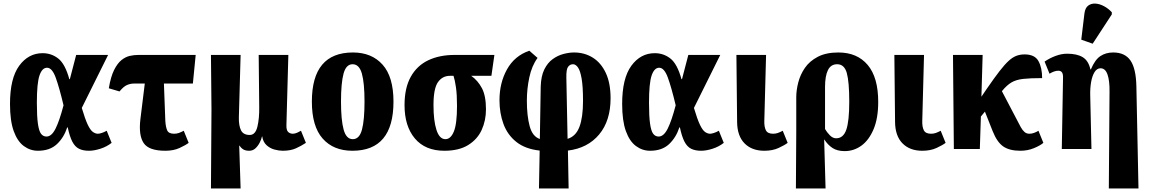

<svg xmlns="http://www.w3.org/2000/svg" viewBox="-20 -849 6567 1094"><path d="M196 10Q152 10 115.5 -17Q79 -44 58 -102.5Q37 -161 37 -257Q37 -403 89.5 -474.5Q142 -546 223 -546Q273 -546 312 -515.5Q351 -485 375 -398H378L414 -536H596L446 -234Q465 -170 480 -138.5Q495 -107 509.5 -97Q524 -87 538 -87Q545 -87 558.5 -91Q572 -95 588 -104L616 -35Q588 -13 552 -1.5Q516 10 487 10Q453 10 430 -1.5Q407 -13 392 -42Q377 -71 366 -123H363Q344 -65 304 -27.5Q264 10 196 10ZM245 -71Q274 -71 296.5 -116Q319 -161 342 -249Q318 -350 297.5 -406.5Q277 -463 248 -463Q220 -463 205 -419Q190 -375 190 -264Q190 -186 196 -144Q202 -102 214 -86.5Q226 -71 245 -71Z M922 10Q828 10 798.5 -34Q769 -78 780 -170L805 -373H745Q723 -373 703.5 -364.5Q684 -356 661 -328L600 -346Q611 -412 630 -450Q649 -488 672 -506.5Q695 -525 719.5 -530.5Q744 -536 768 -536H1095L1079 -373H914L922 -160Q924 -126 932.5 -106.5Q941 -87 972 -87Q987 -87 999.5 -91.5Q1012 -96 1027 -104L1055 -35Q1038 -22 1003.5 -6Q969 10 922 10Z M1182 225 1185 -225 1182 -536H1351L1341 -180Q1340 -134 1353 -107Q1366 -80 1403 -80Q1435 -80 1446.5 -126.5Q1458 -173 1457 -240L1454 -536H1623L1612 -137Q1611 -107 1622 -97Q1633 -87 1649 -87Q1660 -87 1673.5 -93Q1687 -99 1695 -104L1723 -35Q1697 -18 1666.5 -4Q1636 10 1591 10Q1569 10 1543.5 3Q1518 -4 1498.5 -22Q1479 -40 1474 -72H1473Q1469 -54 1459 -35Q1449 -16 1434.5 -3Q1420 10 1400 10Q1380 10 1367.5 3Q1355 -4 1345 -19H1343L1351 225Z M1988 10Q1880 10 1818.5 -59.5Q1757 -129 1757 -270Q1757 -550 1991 -550Q2098 -550 2160 -480.5Q2222 -411 2222 -270Q2222 10 1988 10ZM1990 -56Q2028 -56 2042.5 -110.5Q2057 -165 2057 -270Q2057 -376 2042 -429.5Q2027 -483 1989 -483Q1952 -483 1937.5 -429.5Q1923 -376 1923 -270Q1923 -165 1938 -110.5Q1953 -56 1990 -56Z M2512 10Q2403 10 2344 -60Q2285 -130 2285 -250Q2285 -348 2320.5 -411.5Q2356 -475 2420 -505.5Q2484 -536 2570 -536H2797L2780 -417H2665Q2703 -390 2726 -346.5Q2749 -303 2749 -226Q2749 -162 2724.5 -108.5Q2700 -55 2647.5 -22.5Q2595 10 2512 10ZM2518 -56Q2548 -56 2566 -99.5Q2584 -143 2584 -246Q2584 -310 2578 -351.5Q2572 -393 2564 -417H2544Q2501 -417 2475.5 -381Q2450 -345 2450 -250Q2450 -161 2467 -108.5Q2484 -56 2518 -56Z M3051 225 3055 9Q2973 0 2922.5 -40Q2872 -80 2849 -142Q2826 -204 2826 -278Q2826 -377 2869 -454Q2912 -531 2996 -560L3043 -519Q3010 -474 2996 -408Q2982 -342 2982 -276Q2982 -189 2998 -130Q3014 -71 3056 -57L3061 -357Q3063 -416 3081.5 -453.5Q3100 -491 3129 -512Q3158 -533 3190.5 -541.5Q3223 -550 3251 -550Q3310 -550 3357 -521Q3404 -492 3431.5 -434Q3459 -376 3459 -289Q3459 -161 3394 -83Q3329 -5 3216 9L3220 225ZM3207 -407 3214 -58Q3261 -72 3281.5 -126Q3302 -180 3302 -274Q3302 -356 3294 -401.5Q3286 -447 3273 -465Q3260 -483 3245 -483Q3228 -483 3217 -468.5Q3206 -454 3207 -407Z M3684 10Q3640 10 3603.5 -17Q3567 -44 3546 -102.5Q3525 -161 3525 -257Q3525 -403 3577.5 -474.5Q3630 -546 3711 -546Q3761 -546 3800 -515.5Q3839 -485 3863 -398H3866L3902 -536H4084L3934 -234Q3953 -170 3968 -138.5Q3983 -107 3997.5 -97Q4012 -87 4026 -87Q4033 -87 4046.5 -91Q4060 -95 4076 -104L4104 -35Q4076 -13 4040 -1.5Q4004 10 3975 10Q3941 10 3918 -1.5Q3895 -13 3880 -42Q3865 -71 3854 -123H3851Q3832 -65 3792 -27.5Q3752 10 3684 10ZM3733 -71Q3762 -71 3784.5 -116Q3807 -161 3830 -249Q3806 -350 3785.5 -406.5Q3765 -463 3736 -463Q3708 -463 3693 -419Q3678 -375 3678 -264Q3678 -186 3684 -144Q3690 -102 3702 -86.5Q3714 -71 3733 -71Z M4335 10Q4264 10 4222.5 -32Q4181 -74 4180 -153L4176 -536H4345L4335 -160Q4334 -126 4344 -106.5Q4354 -87 4385 -87Q4400 -87 4412.5 -91.5Q4425 -96 4440 -104L4468 -35Q4451 -22 4416.5 -6Q4382 10 4335 10Z M4515 225 4517 -94V-295Q4517 -335 4528.5 -379.5Q4540 -424 4566.5 -462.5Q4593 -501 4640 -525.5Q4687 -550 4757 -550Q4864 -550 4924 -479Q4984 -408 4984 -268Q4984 -175 4957.5 -112.5Q4931 -50 4888 -19Q4845 12 4793 12Q4751 12 4724 -5.5Q4697 -23 4677 -54H4676L4684 225ZM4744 -61Q4785 -61 4802 -109.5Q4819 -158 4819 -270Q4819 -383 4805 -433Q4791 -483 4750 -483Q4714 -483 4697.5 -449.5Q4681 -416 4681 -353V-114Q4691 -96 4708 -78.5Q4725 -61 4744 -61Z M5235 10Q5164 10 5122.5 -32Q5081 -74 5080 -153L5076 -536H5245L5235 -160Q5234 -126 5244 -106.5Q5254 -87 5285 -87Q5300 -87 5312.5 -91.5Q5325 -96 5340 -104L5368 -35Q5351 -22 5316.5 -6Q5282 10 5235 10Z M5415 0 5410 -536H5579L5572 -298L5604 -345Q5646 -406 5675.5 -444Q5705 -482 5727.5 -502.5Q5750 -523 5771.5 -531Q5793 -539 5818 -539Q5876 -539 5897 -501Q5918 -463 5918 -404Q5851 -404 5810.5 -399.5Q5770 -395 5743.5 -379.5Q5717 -364 5690 -331L5689 -329L5796 -125Q5806 -107 5817.5 -97Q5829 -87 5845 -87Q5859 -87 5872.5 -92Q5886 -97 5897 -104L5925 -35Q5906 -19 5870.5 -4.5Q5835 10 5794 10Q5732 10 5696.5 -14.5Q5661 -39 5636 -102L5592 -213L5569 -185L5563 0Z M6298 225 6302 -325Q6303 -389 6290.5 -424.5Q6278 -460 6251 -460Q6230 -460 6216.5 -438Q6203 -416 6197 -381Q6191 -346 6192 -306L6199 0H6030L6037 -403Q6038 -426 6031.5 -436Q6025 -446 6010 -446Q5988 -446 5960 -429L5932 -498Q5961 -518 5995 -530.5Q6029 -543 6060 -543Q6117 -543 6149.5 -523Q6182 -503 6193 -454H6196Q6219 -509 6250 -529.5Q6281 -550 6323 -550Q6390 -550 6421.5 -504Q6453 -458 6455 -357L6467 225ZM6206 -600 6141 -623 6159 -772Q6163 -804 6180.5 -817Q6198 -830 6222 -828.5Q6246 -827 6271 -813.5Q6296 -800 6315 -779V-767Z"/></svg>

Font: Noto Serif ExtraCondensed Black
Style: Regular
Weight: 900
Width: 2
Designer: Monotype Design Team
Foundry: Monotype Imaging Inc.
Version: Version 2.015; ttfautohint (v1.8.4.7-5d5b)